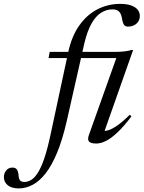

<svg xmlns="http://www.w3.org/2000/svg" viewBox="-196 -748 758 1014"><path d="M60.5 -441.5 66.5 -474H411.5Q438 -474 460.2 -476.5Q482.5 -479 499 -484H507L350.5 -40L340 -58.5Q353.5 -54 373.8 -59.5Q394 -65 422.8 -84.8Q451.5 -104.5 489.5 -142L498 -133Q458.5 -81 425.2 -49.5Q392 -18 364.2 -4Q336.5 10 312.5 10Q284 10 274.5 -0.2Q265 -10.5 273 -33.5L423.5 -456L448 -441.5ZM156.5 -108.5Q134 -10.5 105.8 57.8Q77.5 126 44.8 167.8Q12 209.5 -23.8 228.2Q-59.5 247 -96.5 247Q-135 247 -155.2 230.2Q-175.5 213.5 -175.5 187Q-175.5 167.5 -163.2 152.2Q-151 137 -130 137Q-114.5 137 -107 147Q-99.5 157 -98 178Q-96.5 199 -88.8 206Q-81 213 -68 213Q-49 213 -31 202Q-13 191 4.5 163.2Q22 135.5 38.5 86.8Q55 38 71 -37L164 -471Q182 -555.5 222 -612.5Q262 -669.5 317.8 -698.5Q373.5 -727.5 438.5 -727.5Q474 -727.5 497.2 -719Q520.5 -710.5 531.5 -696.2Q542.5 -682 542.5 -664Q542.5 -647.5 534.5 -634.8Q526.5 -622 512.2 -614.8Q498 -607.5 479 -607.5Q466 -607.5 459 -617Q452 -626.5 448 -651.5Q444 -676.5 432 -687.5Q420 -698.5 398 -698.5Q365.5 -698.5 337 -680.2Q308.5 -662 286.5 -622.2Q264.5 -582.5 249.5 -519.5Z"/></svg>

Font: Newsreader 48pt
Style: Italic
Weight: 400
Italic angle: -17°
Version: Version 1.003